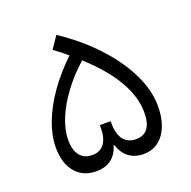

<svg xmlns="http://www.w3.org/2000/svg" viewBox="-122 -804 922 926"><g transform="rotate(-20 339.0 -341.0)"><path d="M310.3 -201.9V-187.6Q310.3 -136.4 289.4 -107.4Q268.4 -78.5 228 -78.5Q186.7 -78.5 164.5 -106.2Q142.3 -133.8 142.3 -186Q142.3 -237.3 165.9 -295.2Q189.5 -353.1 233.2 -412.2Q276.9 -471.3 336.8 -524.8Q434.4 -436.2 483.6 -351.4Q532.8 -266.5 532.8 -187.2Q532.8 -78.5 452.1 -78.5Q410.1 -78.5 388 -107.3Q365.9 -136.1 365.9 -188.3V-201.9ZM338.8 -86.6H343.7Q356.4 -44.5 387.2 -21.4Q417.9 1.6 462.1 1.6Q528 1.6 566.6 -51.3Q605.2 -104.2 605.2 -194.2Q605.2 -274.2 563.3 -360.1Q521.5 -446.1 444.6 -529.1Q367.8 -612.2 262 -682.7L220.2 -621.1Q240.9 -605.7 256.7 -593.4Q272.5 -581.2 287.7 -568.2Q219.6 -503 171.8 -434.6Q124 -366.2 98.8 -299.5Q73.6 -232.8 73.6 -172.1Q73.6 -91.5 112.7 -44.9Q151.8 1.6 220 1.6Q266.1 1.6 296.3 -21.1Q326.5 -43.8 338.8 -86.6Z"/></g></svg>

Font: Estedad-FD VF
Style: Regular
Weight: 100
Designer: Amin Abedi
Version: Version 7.3